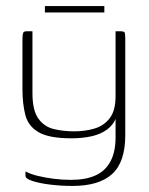

<svg xmlns="http://www.w3.org/2000/svg" viewBox="-20 -502 490 633"><path d="M219 111Q180 111 144.5 106.5Q109 102 86.5 94.5Q64 87 64 78V63Q80 72 105 78Q130 84 158 87.5Q186 91 214 91Q262 91 294.5 76.5Q327 62 344 30.5Q361 -1 361 -49V-110Q353 -90 333 -75Q313 -60 283 -53Q253 -46 215 -46Q142 -46 107.5 -66Q73 -86 63.5 -123Q54 -160 54 -209V-366Q54 -381 55 -388Q56 -395 59 -397Q62 -399 69 -399H87Q87 -373 87 -347.5Q87 -322 87 -297Q87 -272 87 -246.5Q87 -221 87 -195Q87 -138 106.5 -111Q126 -84 157.5 -76.5Q189 -69 224 -69Q260 -69 291 -78Q322 -87 341.5 -112Q361 -137 361 -185V-399H376Q387 -399 390 -396Q393 -393 393 -375V-56Q393 32 350 71.5Q307 111 219 111ZM128 -461V-482H324V-461Z"/></svg>

Font: Genos Thin ExtraLight
Style: Regular
Weight: 250
Version: Version 1.010